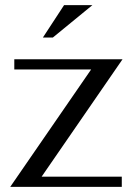

<svg xmlns="http://www.w3.org/2000/svg" viewBox="-20 -732 530 752"><path d="M36 -500H460L143 -40H457V0H20L337 -460H36ZM148 -585 231 -712H342L187 -585Z"/></svg>

Font: Tenor Sans
Style: Regular
Weight: 400
Designer: Denis Masharov
Foundry: Denis Masharov
Version: Version 1.1